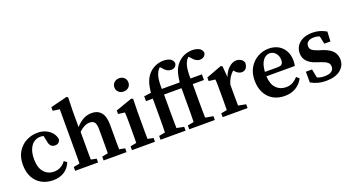

<svg xmlns="http://www.w3.org/2000/svg" viewBox="-51 -1336 3556 1944"><g transform="rotate(-20 1727.0 -364.5)"><path d="M272 14Q204 14 150 -15.5Q96 -45 65.5 -101.5Q35 -158 35 -238Q35 -319 69.5 -376Q104 -433 161 -463Q218 -493 285 -493Q334 -493 373.5 -474.5Q413 -456 437.5 -425Q462 -394 467 -355Q455 -311 410 -311Q354 -311 345 -381L332 -441Q323 -443 314 -444Q305 -445 296 -445Q260 -445 229.5 -424.5Q199 -404 180 -361Q161 -318 161 -252Q161 -161 202.5 -113Q244 -65 311 -65Q351 -65 383 -83Q415 -101 437 -132L467 -110Q442 -49 392.5 -17.5Q343 14 272 14Z M512 0V-41L578 -54Q579 -91 579 -134.5Q579 -178 579 -210V-639L506 -649V-688L685 -733L700 -724L696 -583V-404Q773 -493 867 -493Q932 -493 968 -450Q1004 -407 1004 -314V-210Q1004 -176 1004 -133Q1004 -90 1005 -53L1066 -41V0H819V-41L883 -54Q884 -91 884 -133.5Q884 -176 884 -210V-305Q884 -364 868.5 -386.5Q853 -409 815 -409Q759 -409 699 -352V-210Q699 -177 699 -134Q699 -91 700 -53L759 -41V0Z M1124 0V-41L1190 -54Q1191 -91 1191 -134.5Q1191 -178 1191 -210V-257Q1191 -298 1190.5 -325.5Q1190 -353 1188 -383L1117 -392V-430L1297 -493L1313 -483L1310 -342V-210Q1310 -178 1310 -134.5Q1310 -91 1311 -53L1372 -41V0ZM1250 -586Q1218 -586 1196 -606Q1174 -626 1174 -657Q1174 -689 1196 -709Q1218 -729 1250 -729Q1282 -729 1303.5 -709Q1325 -689 1325 -657Q1325 -626 1303.5 -606Q1282 -586 1250 -586Z M1432 0V-41L1499 -54Q1500 -93 1500.5 -132Q1501 -171 1501 -210V-418H1427V-470L1503 -480Q1511 -557 1529 -602.5Q1547 -648 1581 -682Q1612 -712 1651.5 -727.5Q1691 -743 1732 -743Q1770 -743 1799.5 -729.5Q1829 -716 1837 -682Q1836 -659 1821 -643.5Q1806 -628 1776 -628Q1731 -628 1695 -674L1677 -693Q1674 -691 1670 -687Q1642 -659 1630 -611.5Q1618 -564 1620 -479H1806L1813 -480Q1821 -554 1837.5 -599.5Q1854 -645 1889 -680Q1923 -714 1963.5 -728.5Q2004 -743 2042 -743Q2081 -743 2111.5 -729Q2142 -715 2150 -680Q2149 -657 2131.5 -641Q2114 -625 2084 -625Q2041 -625 2003 -675L1985 -693Q1982 -691 1978 -687Q1951 -660 1939 -611Q1927 -562 1929 -479H2052V-418H1931V-210Q1931 -172 1931.5 -133.5Q1932 -95 1933 -56L2017 -41V0H1741V-41L1808 -54Q1809 -93 1809.5 -132Q1810 -171 1810 -210V-418H1622V-210Q1622 -172 1622.5 -133Q1623 -94 1624 -56L1702 -41V0Z M2101 0V-41L2165 -53Q2166 -91 2166 -134.5Q2166 -178 2166 -210V-263Q2166 -304 2165.5 -328.5Q2165 -353 2163 -383L2093 -392V-430L2260 -493L2276 -483L2286 -365Q2309 -427 2348 -460Q2387 -493 2426 -493Q2453 -493 2475.5 -479Q2498 -465 2505 -439Q2504 -402 2487 -381.5Q2470 -361 2440 -361Q2404 -361 2372 -397L2363 -407Q2310 -363 2287 -283V-210Q2287 -179 2287 -136.5Q2287 -94 2288 -57L2370 -41V0Z M2768 -445Q2744 -445 2720.5 -429.5Q2697 -414 2680.5 -379Q2664 -344 2660 -284H2797Q2833 -284 2845 -299Q2857 -314 2857 -341Q2857 -387 2831 -416Q2805 -445 2768 -445ZM2768 14Q2698 14 2645 -16Q2592 -46 2562 -102.5Q2532 -159 2532 -237Q2532 -317 2566.5 -374.5Q2601 -432 2656.5 -462.5Q2712 -493 2775 -493Q2834 -493 2878 -468Q2922 -443 2946.5 -398Q2971 -353 2971 -292Q2971 -260 2965 -237H2659Q2663 -151 2704.5 -108Q2746 -65 2809 -65Q2853 -65 2883.5 -82.5Q2914 -100 2939 -128L2968 -102Q2939 -47 2888.5 -16.5Q2838 14 2768 14Z M3212 14Q3166 14 3127.5 3.5Q3089 -7 3051 -28L3050 -144H3117L3135 -51Q3171 -36 3213 -36Q3264 -36 3289 -54Q3314 -72 3314 -104Q3314 -132 3294 -149.5Q3274 -167 3226 -183L3176 -200Q3120 -218 3087.5 -253Q3055 -288 3055 -341Q3055 -383 3077 -417.5Q3099 -452 3141.5 -472.5Q3184 -493 3245 -493Q3288 -493 3323.5 -482.5Q3359 -472 3394 -452L3389 -347H3323L3305 -431Q3277 -443 3243 -443Q3203 -443 3181 -426Q3159 -409 3159 -380Q3159 -353 3177.5 -336.5Q3196 -320 3247 -303L3287 -291Q3360 -266 3391 -229Q3422 -192 3422 -140Q3422 -73 3367.5 -29.5Q3313 14 3212 14Z"/></g></svg>

Font: Source Serif Pro Semibold
Style: Regular
Weight: 600
Designer: Frank Grießhammer
Foundry: Adobe Systems Incorporated
Version: Version 3.000;hotconv 1.0.109;makeotfexe 2.5.65596